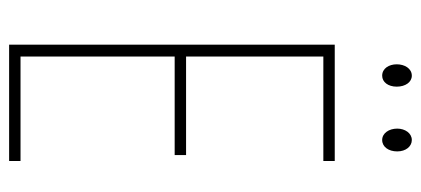

<svg xmlns="http://www.w3.org/2000/svg" viewBox="-271 -652 923 421"><g transform="rotate(90 190.5 -441.5)"><path d="M121 -850C121 -833 130 -818 146 -818C160 -818 170 -831 170 -850C170 -869 160 -883 146 -883C130 -883 121 -867 121 -850ZM262 -851C262 -833 272 -818 287 -818C302 -818 312 -832 312 -851C312 -870 301 -883 287 -883C272 -883 262 -868 262 -851ZM333 0V-25H104V-363H320V-388H104V-689H333V-714H78V0Z"/></g></svg>

Font: Noto Sans Myanmar UI ExtraCondensed Thin
Style: Regular
Weight: 100
Width: 2
Designer: Monotype Design Team
Foundry: Monotype Imaging Inc.
Version: Version 2.103